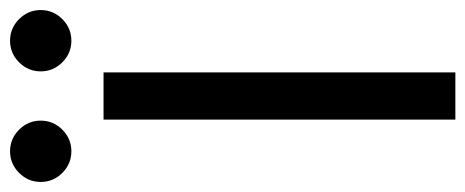

<svg xmlns="http://www.w3.org/2000/svg" viewBox="-308 -634 926 382"><g transform="rotate(-90 155.0 -443.0)"><path d="M108 -700H202V0H108ZM45 -764Q20 -764 2 -782Q-16 -800 -16 -825Q-16 -850 2 -868Q20 -886 45 -886Q70 -886 88 -868Q106 -850 106 -825Q106 -800 88 -782Q70 -764 45 -764ZM265 -764Q240 -764 222 -782Q204 -800 204 -825Q204 -850 222 -868Q240 -886 265 -886Q290 -886 308 -868Q326 -850 326 -825Q326 -800 308 -782Q290 -764 265 -764Z"/></g></svg>

Font: Golos UI VF
Style: Regular
Weight: 400
Designer: A.Korolkova, Vitaly Kuzmin
Foundry: ParaType Ltd
Version: Version 2.000